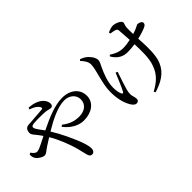

<svg xmlns="http://www.w3.org/2000/svg" viewBox="-37 -1396 2073 2073"><g transform="rotate(-45 1000.0 -359.0)"><path d="M389 -765C449 -747 482 -718 493 -695C500 -680 496 -673 482 -671C454 -668 378 -663 301 -657C269 -655 220 -661 211 -603C203 -565 225 -547 244 -523C258 -506 274 -485 294 -456C267 -443 240 -429 213 -415C178 -397 147 -383 125 -383C102 -383 82 -406 66 -429L47 -420C45 -390 50 -372 61 -355C78 -327 125 -297 153 -297C183 -297 197 -319 243 -349C270 -367 299 -385 328 -403C387 -305 424 -200 447 -128C466 -64 475 -9 483 15C492 46 505 58 524 58C551 58 567 36 567 4C567 -30 549 -88 531 -134C497 -217 446 -332 381 -436C501 -508 625 -569 723 -569C799 -569 859 -521 859 -450C859 -375 799 -330 715 -330C641 -330 585 -351 520 -401L503 -386C567 -303 647 -264 722 -264C840 -264 933 -326 933 -432C933 -531 853 -605 727 -605C618 -605 488 -552 350 -484C319 -527 279 -576 279 -597C279 -617 292 -622 320 -625C377 -630 463 -628 501 -624C526 -621 546 -612 564 -612C584 -612 596 -623 596 -648C596 -673 585 -698 564 -721C536 -751 483 -781 396 -785Z M1328 -389C1301 -322 1257 -217 1238 -185C1229 -171 1221 -171 1213 -186C1203 -207 1194 -242 1194 -291C1194 -376 1230 -467 1261 -533C1277 -566 1293 -593 1293 -617C1293 -665 1243 -716 1219 -733C1201 -745 1185 -754 1158 -763L1146 -749C1180 -712 1204 -678 1204 -638C1204 -558 1140 -411 1140 -280C1140 -155 1171 -79 1199 -34C1214 -10 1232 8 1254 8C1276 8 1290 -4 1290 -26C1290 -61 1275 -79 1275 -111C1275 -135 1279 -156 1285 -178C1295 -216 1327 -312 1350 -379ZM1586 -727C1610 -723 1636 -720 1653 -713C1668 -708 1674 -701 1676 -679C1679 -650 1683 -587 1686 -531C1647 -522 1607 -517 1574 -517C1519 -517 1475 -534 1420 -570L1408 -555C1457 -473 1518 -452 1578 -452C1615 -452 1653 -455 1689 -461C1693 -365 1697 -241 1666 -160C1631 -56 1566 -3 1473 48L1484 67C1598 31 1689 -18 1735 -125C1776 -214 1766 -368 1760 -475C1815 -487 1862 -503 1890 -516C1914 -527 1922 -538 1922 -555C1922 -578 1889 -592 1864 -592C1856 -592 1846 -583 1809 -567C1795 -561 1777 -555 1757 -549C1756 -585 1755 -620 1756 -643C1757 -678 1771 -695 1771 -711C1771 -740 1705 -769 1664 -769C1643 -769 1608 -758 1584 -747Z"/></g></svg>

Font: Noto Serif SC Medium
Style: Regular
Weight: 500
Designer: Ryoko NISHIZUKA 西塚涼子 (kana & ideographs); Frank Grießhammer (Latin, Greek & Cyrillic); Wenlong ZHANG 张文龙 (bopomofo); San
Foundry: Adobe Systems Incorporated
Version: Version 1.001;PS 1.001;hotconv 16.6.54;makeotf.lib2.5.65590